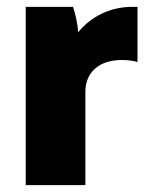

<svg xmlns="http://www.w3.org/2000/svg" viewBox="-20 -540 435 560"><path d="M55 0H229V-272C229 -329 269 -365 335 -365C351 -365 370 -363 381 -359V-520H366C301 -520 246 -492 208 -446C207 -467 200 -500 193 -520H55Z"/></svg>

Font: Fixel Text ExtraBold
Style: Regular
Weight: 800
Width: 4
Designer: AlfaBravo + MacPaw
Foundry: Kyrylo Tkachov, Marchela Mozhyna, Serhii Makarenko, Maria Weinstein, Zakhar Kryvoshyya
Version: Version 1.211